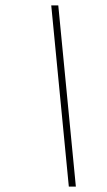

<svg xmlns="http://www.w3.org/2000/svg" viewBox="-20 -690 395 710"><path d="M260.5 0H234.5L169.5 -670H195.5Z"/></svg>

Font: Newsreader Text ExtraLight
Style: Italic
Weight: 275
Italic angle: -17°
Designer: Hugues Gentile
Foundry: Production Type
Version: Version 1.001